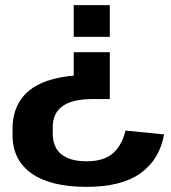

<svg xmlns="http://www.w3.org/2000/svg" viewBox="-20 -560 667 750"><path d="M29 -59Q29 -93 38.5 -124Q48 -155 69 -181.5Q90 -208 126 -227.5Q162 -247 215.5 -257.5Q269 -268 341 -268L268 -217V-356H409V-173H341Q264 -173 225 -146Q186 -119 186 -63V-37Q186 -4 200 20Q214 44 243.5 57Q273 70 318 70Q386 70 421.5 38.5Q457 7 470 -50L621 -35Q603 64 528.5 117Q454 170 318 170Q178 170 103.5 117.5Q29 65 29 -32ZM268 -416V-540H409V-416Z"/></svg>

Font: Pathway Extreme 72pt
Style: Bold
Weight: 700
Designer: Eduardo Rodriguez Tunni
Foundry: Eduardo Rodriguez Tunni
Version: Version 1.001;gftools[0.9.26]